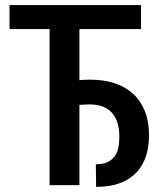

<svg xmlns="http://www.w3.org/2000/svg" viewBox="-20 -731 640 758"><path d="M536.6 -616.2H293.5V-414.6Q303.2 -415.5 313.2 -416Q323.2 -416.5 335.9 -416.5Q389.6 -416.5 432.6 -402.3Q475.6 -388.2 505.9 -360.4Q536.1 -332.5 552.2 -291.3Q568.4 -250 568.4 -196.3Q568.4 -152.3 556.4 -115Q544.4 -77.6 519 -50.5Q493.7 -23.4 454.1 -8.3Q414.6 6.8 359.4 6.8L358.4 -82.5Q387.7 -82.5 405.8 -91.6Q423.8 -100.6 434.1 -115.7Q444.3 -130.9 447.8 -150.9Q451.2 -170.9 451.2 -192.9Q450.7 -253.4 421.6 -286.1Q392.6 -318.8 332.5 -318.8Q320.8 -318.8 311.8 -318.1Q302.7 -317.4 293.5 -316.9V0H175.8V-616.2H17.6V-710.9H536.6Z"/></svg>

Font: Roboto Mono
Style: Regular
Weight: 500
Designer: Google
Version: Version 2.000986; 2015; ttfautohint (v1.3)